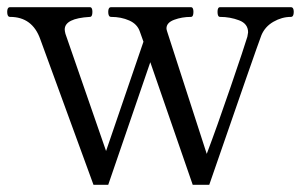

<svg xmlns="http://www.w3.org/2000/svg" viewBox="-40 -500 843 534"><path d="M769 -480Q777 -480 777 -467Q777 -453 769 -453Q744 -453 720.5 -439.5Q697 -426 687 -402Q675 -371 542 14H496L378 -327L261 14H220L72 -391Q50 -453 -12 -453Q-20 -453 -20 -467Q-20 -480 -12 -480H210Q217 -480 217 -467Q217 -453 210 -453Q140 -449 140 -418Q140 -414 142 -406L255 -80L359 -384L349 -412Q342 -433 319.5 -443Q297 -453 269 -453Q261 -453 261 -467Q261 -480 269 -480H491Q498 -480 498 -467Q498 -453 491 -453Q466 -453 444.5 -445Q423 -437 423 -421Q423 -418 425 -412L535 -72Q563 -146 601.5 -258.5Q640 -371 648 -398L650 -410Q650 -434 625 -443.5Q600 -453 572 -453Q565 -453 565 -467Q565 -480 572 -480Z"/></svg>

Font: Shippori Mincho
Style: Regular
Weight: 400
Designer: FONTDASU
Foundry: FONTDASU / Google Inc. / but / Adobe
Version: Version 3.110; ttfautohint (v1.8.3)